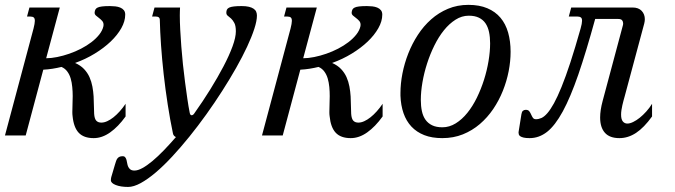

<svg xmlns="http://www.w3.org/2000/svg" viewBox="-47 -549 2734 778"><path d="M247.1 -78.6Q246.6 -82.5 246.3 -86.4Q246.1 -90.3 246.1 -95.2Q246.1 -108.9 246.8 -125.5Q247.6 -142.1 247.6 -159.7Q247.6 -177.7 245.8 -196.3Q244.1 -214.8 239.5 -230.7Q234.9 -246.6 225.8 -259Q216.8 -271.5 202.1 -277.8Q184.1 -273.4 165.8 -270.5Q147.5 -267.6 128.4 -266.6L57.1 0H-26.9L88.9 -433.6Q91.3 -443.8 92.8 -451.4Q94.2 -459 94.2 -464.4Q94.2 -474.6 89.6 -478.3Q85 -481.9 76.2 -481.9H62.5L72.3 -518.6H195.3L140.1 -313Q160.6 -313 184.8 -317.9Q209 -322.8 233.6 -331.3Q258.3 -339.8 281.5 -351.8Q304.7 -363.8 323.5 -378.2Q342.3 -392.6 355.2 -408.9Q368.2 -425.3 372.1 -442.9Q372.6 -444.8 372.6 -448.7Q372.6 -458 366.9 -464.4Q361.3 -470.7 354.5 -475.8Q347.7 -481 342 -485.8Q336.4 -490.7 336.4 -497.6Q336.9 -504.9 339.4 -510Q341.8 -515.1 348.4 -518.3Q355 -521.5 366.7 -522.9Q378.4 -524.4 398.4 -524.4Q409.2 -524.4 420.2 -523.2Q431.2 -522 440.2 -518.3Q449.2 -514.6 454.8 -507.8Q460.4 -501 460.4 -489.7Q460.4 -462.9 444.6 -434.8Q428.7 -406.7 401.4 -380.6Q374 -354.5 336.9 -331.8Q299.8 -309.1 257.3 -293.9Q279.3 -284.2 293.5 -269.3Q307.6 -254.4 315.7 -236.3Q323.7 -218.3 327.4 -198.2Q331.1 -178.2 332.3 -158.4Q333.5 -138.7 333.5 -120.6Q333.5 -102.5 334.5 -87.9Q335.9 -67.9 343 -60.1Q350.1 -52.2 363.8 -52.2Q375 -52.2 387.5 -57.9Q399.9 -63.5 412.8 -73.7Q425.8 -84 438.2 -97.9Q450.7 -111.8 461.9 -128.4V-77.1Q432.1 -35.6 399.4 -12.5Q366.7 10.7 332.5 10.7Q292.5 10.7 272 -11Q251.5 -32.7 247.1 -78.6Z M569.3 -481.9 579.1 -518.6H682.6Q682.1 -511.7 681.9 -503.7Q681.6 -495.6 681.6 -486.3Q681.6 -460.9 683.3 -428.7Q685.1 -396.5 687.7 -360.8Q690.4 -325.2 694.3 -288.1Q698.2 -251 702.9 -215.6Q707.5 -180.2 712.2 -148.4Q716.8 -116.7 721.7 -92.3Q723.6 -82 729.5 -82Q735.8 -82 741.2 -90.8Q774.9 -138.2 805.2 -187Q835.4 -235.8 858.6 -280Q881.8 -324.2 895.3 -361.1Q908.7 -397.9 908.7 -421.9Q908.7 -444.3 902.6 -455.8Q896.5 -467.3 889.4 -473.9Q882.3 -480.5 876.2 -484.9Q870.1 -489.3 870.1 -497.6Q870.1 -504.9 872.6 -510Q875 -515.1 881.8 -518.3Q888.7 -521.5 900.9 -522.9Q913.1 -524.4 932.1 -524.4Q949.7 -524.4 961.7 -521.5Q973.6 -518.6 981 -513.4Q988.3 -508.3 991.2 -501.2Q994.1 -494.1 994.1 -485.8Q994.1 -464.8 983.6 -432.4Q973.1 -399.9 954.3 -359.6Q935.5 -319.3 909.7 -273.7Q883.8 -228 853.5 -180.7Q823.2 -133.3 789.3 -85.9Q755.4 -38.6 720.5 4.6Q685.5 47.9 650.9 85.2Q616.2 122.6 584 149.9Q551.8 177.2 523.2 192.9Q494.6 208.5 472.2 208.5Q441.9 208.5 422.1 200.7Q402.3 192.9 402.3 181.6Q402.3 179.2 402.6 175.3Q402.8 171.4 403.8 168.9L418.9 117.7Q421.4 109.4 423.6 103Q425.8 96.7 429.2 92.5Q432.6 88.4 437.5 86.2Q442.4 84 450.2 84Q457 84 460.4 88.4Q463.9 92.8 465.6 99.1Q467.3 105.5 468.5 113Q469.7 120.6 472.7 127Q475.6 133.3 481.4 137.7Q487.3 142.1 498 142.1Q511.7 142.1 530 132.1Q548.3 122.1 570.1 104Q591.8 85.9 616 61Q640.1 36.1 666 6.3Q662.6 5.4 658.7 1.5Q654.8 -2.4 653.8 -8.3Q642.1 -64 632.6 -125.7Q623 -187.5 616.2 -248.5Q609.4 -309.6 605.5 -366Q601.6 -422.4 600.6 -467.3Q600.6 -475.6 596.4 -478.8Q592.3 -481.9 585 -481.9Z M1288.6 -78.6Q1288.1 -82.5 1287.8 -86.4Q1287.6 -90.3 1287.6 -95.2Q1287.6 -108.9 1288.3 -125.5Q1289.1 -142.1 1289.1 -159.7Q1289.1 -177.7 1287.4 -196.3Q1285.6 -214.8 1281 -230.7Q1276.4 -246.6 1267.3 -259Q1258.3 -271.5 1243.7 -277.8Q1225.6 -273.4 1207.3 -270.5Q1189 -267.6 1169.9 -266.6L1098.6 0H1014.6L1130.4 -433.6Q1132.8 -443.8 1134.3 -451.4Q1135.7 -459 1135.7 -464.4Q1135.7 -474.6 1131.1 -478.3Q1126.5 -481.9 1117.7 -481.9H1104L1113.8 -518.6H1236.8L1181.6 -313Q1202.1 -313 1226.3 -317.9Q1250.5 -322.8 1275.1 -331.3Q1299.8 -339.8 1323 -351.8Q1346.2 -363.8 1365 -378.2Q1383.8 -392.6 1396.7 -408.9Q1409.7 -425.3 1413.6 -442.9Q1414.1 -444.8 1414.1 -448.7Q1414.1 -458 1408.4 -464.4Q1402.8 -470.7 1396 -475.8Q1389.2 -481 1383.5 -485.8Q1377.9 -490.7 1377.9 -497.6Q1378.4 -504.9 1380.9 -510Q1383.3 -515.1 1389.9 -518.3Q1396.5 -521.5 1408.2 -522.9Q1419.9 -524.4 1439.9 -524.4Q1450.7 -524.4 1461.7 -523.2Q1472.7 -522 1481.7 -518.3Q1490.7 -514.6 1496.3 -507.8Q1502 -501 1502 -489.7Q1502 -462.9 1486.1 -434.8Q1470.2 -406.7 1442.9 -380.6Q1415.5 -354.5 1378.4 -331.8Q1341.3 -309.1 1298.8 -293.9Q1320.8 -284.2 1335 -269.3Q1349.1 -254.4 1357.2 -236.3Q1365.2 -218.3 1368.9 -198.2Q1372.6 -178.2 1373.8 -158.4Q1375 -138.7 1375 -120.6Q1375 -102.5 1376 -87.9Q1377.4 -67.9 1384.5 -60.1Q1391.6 -52.2 1405.3 -52.2Q1416.5 -52.2 1429 -57.9Q1441.4 -63.5 1454.3 -73.7Q1467.3 -84 1479.7 -97.9Q1492.2 -111.8 1503.4 -128.4V-77.1Q1473.6 -35.6 1440.9 -12.5Q1408.2 10.7 1374 10.7Q1334 10.7 1313.5 -11Q1293 -32.7 1288.6 -78.6Z M1575.7 -172.4Q1575.7 -210 1583.7 -251.2Q1591.8 -292.5 1607.4 -332.3Q1623 -372.1 1646.2 -407.7Q1669.4 -443.4 1700 -470.5Q1730.5 -497.6 1768.3 -513.4Q1806.2 -529.3 1851.1 -529.3Q1895.5 -529.3 1927.7 -515.6Q1960 -502 1981 -477.1Q2002 -452.1 2012 -417Q2022 -381.8 2022 -338.9Q2022 -301.3 2014.2 -260.7Q2006.3 -220.2 1990.7 -181.2Q1975.1 -142.1 1951.7 -107.4Q1928.2 -72.8 1897.5 -46.4Q1866.7 -20 1828.6 -4.6Q1790.5 10.7 1745.1 10.7Q1703.1 10.7 1672.1 -1.5Q1641.1 -13.7 1620.1 -36.1Q1599.1 -58.6 1588.1 -90.3Q1577.1 -122.1 1575.7 -161.1ZM1852.5 -485.4Q1824.2 -485.4 1798.8 -469.2Q1773.4 -453.1 1752 -426.5Q1730.5 -399.9 1713.1 -364.7Q1695.8 -329.6 1683.6 -291.7Q1671.4 -253.9 1664.8 -215.6Q1658.2 -177.2 1658.2 -144Q1658.2 -119.1 1662.6 -98.6Q1667 -78.1 1677.2 -63.7Q1687.5 -49.3 1704.1 -41.3Q1720.7 -33.2 1745.6 -33.2Q1773.9 -33.2 1799.6 -49.1Q1825.2 -64.9 1846.7 -91.6Q1868.2 -118.2 1885.3 -153.1Q1902.3 -188 1914.3 -225.8Q1926.3 -263.7 1932.6 -301.8Q1939 -339.8 1939 -373.5Q1939 -398.4 1934.6 -419.2Q1930.2 -439.9 1920.2 -454.6Q1910.2 -469.2 1893.6 -477.3Q1877 -485.4 1852.5 -485.4Z M2483.9 -157.2Q2481.9 -150.4 2479.5 -141.4Q2477.1 -132.3 2474.9 -122.8Q2472.7 -113.3 2471.2 -103.3Q2469.7 -93.3 2469.7 -84.5Q2469.7 -65.4 2476.8 -56.9Q2483.9 -48.3 2495.1 -48.3Q2505.4 -48.3 2518.6 -54.7Q2531.7 -61 2545.2 -71.8Q2558.6 -82.5 2571.8 -97.2Q2585 -111.8 2595.2 -128.4V-77.1Q2562.5 -31.7 2530.3 -10.5Q2498 10.7 2462.9 10.7Q2423.3 10.7 2404.1 -11Q2384.8 -32.7 2384.8 -72.8Q2384.8 -102.1 2395 -140.1L2477.1 -446.8Q2477.5 -448.7 2477.8 -450.4Q2478 -452.1 2478 -454.6Q2478 -461.4 2473.9 -466.8Q2469.7 -472.2 2457.5 -472.2H2364.7Q2328.1 -338.9 2296.4 -246.8Q2264.6 -154.8 2233.4 -97.4Q2202.1 -40 2169.7 -14.6Q2137.2 10.7 2099.1 10.7Q2083.5 10.7 2074.7 8.5Q2065.9 6.3 2061.3 3.2Q2056.6 0 2055.4 -3.9Q2054.2 -7.8 2054.2 -11.2Q2054.2 -13.2 2054.4 -14.4Q2054.7 -15.6 2054.7 -16.6L2065.9 -86.4Q2067.4 -96.2 2072 -100.1Q2076.7 -104 2083.5 -104Q2093.3 -104 2097.7 -98.1Q2102.1 -92.3 2105.2 -85Q2108.4 -77.6 2112.3 -71.8Q2116.2 -65.9 2125 -65.9Q2135.7 -65.9 2147.2 -71Q2158.7 -76.2 2171.1 -90.6Q2183.6 -105 2197.8 -130.6Q2211.9 -156.2 2228.5 -197Q2245.1 -237.8 2264.2 -295.9Q2283.2 -354 2305.7 -433.6Q2311.5 -454.1 2311.5 -464.8Q2311.5 -475.1 2306.6 -478.5Q2301.8 -481.9 2293.5 -481.9H2257.8L2267.6 -518.6H2516.1Q2540.5 -518.6 2553.2 -504.9Q2565.9 -491.2 2565.9 -471.2Q2565.9 -463.4 2563.5 -453.6Z"/></svg>

Font: Arian AMU Serif
Style: Italic
Weight: 400
Italic angle: -15°
Designer: Ruben Hakobyan (Tarumian)
Foundry: Ruben Hakobyan (Tarumian)
Version: Version 1.002